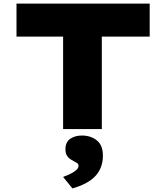

<svg xmlns="http://www.w3.org/2000/svg" viewBox="-20 -720 927 1071"><path d="M332 0V-516H72V-700H815V-516H548V0ZM384 331 332 267Q346 262 366 253Q386 244 402 231.5Q418 219 418 205Q418 195 410.5 190Q403 185 390 178Q367 167 356 152Q345 137 345 113Q345 73 371.5 54.5Q398 36 437 36Q486 36 520 63Q554 90 554 148Q554 184 542.5 213.5Q531 243 508.5 265.5Q486 288 454.5 304Q423 320 384 331Z"/></svg>

Font: Lexend Mega Black
Style: Regular
Weight: 900
Version: Version 1.007